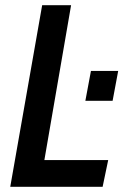

<svg xmlns="http://www.w3.org/2000/svg" viewBox="-20 -720 522 740"><path d="M19.5 0 142.5 -700H254L151 -103H397L375.5 0ZM309 -331.5 330.5 -446.5H435.5L414 -331.5Z"/></svg>

Font: Cabin Condensed SemiBold
Style: Italic
Weight: 600
Width: 3
Italic angle: -10°
Designer: Pablo Impallari
Foundry: Pablo Impallari. http://www.impallari.com Igino Marini. http://www.ikern.com
Version: Version 3.001; ttfautohint (v1.8.3)